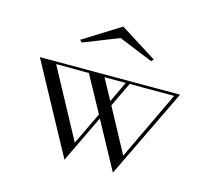

<svg xmlns="http://www.w3.org/2000/svg" viewBox="-106 -831 1085 996"><g transform="rotate(15 436.5 -333.0)"><path d="M250 -570 439 -645 623 -570 634 -582 437 -706 239 -582ZM321 40 443 -214 581 40 813 -441H60ZM350 -59 151 -428 327 -427 433 -233ZM472 -315 411 -427H525ZM610 -59 483 -295 546 -427H785Z"/></g></svg>

Font: Cantique Normal
Style: Regular
Weight: 400
Designer: Sébastien Hayez
Foundry: Sébastien Hayez & Ariel Martín Pérez
Version: Version 1.000;hotconv 1.0.109;makeotfexe 2.5.65596